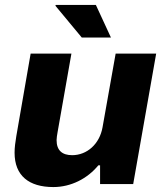

<svg xmlns="http://www.w3.org/2000/svg" viewBox="-20 -744 669 777"><path d="M311 -592H429L368 -724H206L204 -721ZM196 13C267 13 334 -21 378 -75H385V1H519L612 -527H448L395 -229C383 -161 332 -116 272 -116C232 -116 209 -135 209 -177C209 -186 211 -197 213 -209L269 -527H104L46 -193C42 -169 39 -147 39 -126C39 -33 97 13 196 13Z"/></svg>

Font: Archivo ExtraBold
Style: Italic
Weight: 800
Italic angle: -10°
Designer: Hector Gatti
Foundry: Omnibus-Type
Version: Version 2.001